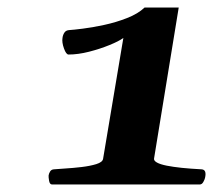

<svg xmlns="http://www.w3.org/2000/svg" viewBox="-20 -864 592 513"><path d="M119.1 -371.1Q112.8 -371.1 111.1 -381.3Q109.4 -391.6 109.9 -395.5Q110.8 -400.9 114 -406Q117.2 -411.1 124 -411.6Q133.8 -412.6 154.3 -413.8Q174.8 -415 197.8 -417.7Q220.7 -420.4 237.3 -425.5Q253.9 -430.7 255.4 -439.5L309.6 -762.7Q297.9 -753.9 272.7 -743.7Q247.6 -733.4 218 -725.8Q188.5 -718.3 163.1 -718.3Q156.7 -718.3 150.9 -734.6Q145 -751 147 -762.7Q147.9 -770.5 152.1 -776.9Q156.2 -783.2 165.5 -783.7Q175.3 -784.2 200.9 -787.4Q226.6 -790.5 258.3 -797.4Q290 -804.2 319.3 -815.7Q348.6 -827.1 366.2 -843.8H457.5L391.6 -440.4Q390.6 -434.6 399.4 -429.7Q408.2 -424.8 425.3 -421.4Q442.4 -418 466.1 -415.5Q489.7 -413.1 518.6 -411.6Q525.9 -411.1 528.1 -405.3Q530.3 -399.4 527.8 -388.7Q526.9 -384.3 523.2 -377.7Q519.5 -371.1 513.7 -371.1Z"/></svg>

Font: Gelasio
Style: Italic
Weight: 400
Italic angle: -8.5°
Designer: Eben Sorkin
Foundry: Eben Sorkin
Version: Version 1.008